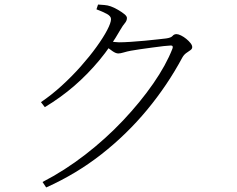

<svg xmlns="http://www.w3.org/2000/svg" viewBox="-20 -784 1040 844"><path d="M167 16Q264 -34 354.5 -104Q445 -174 521 -254.5Q597 -335 653.5 -416.5Q710 -498 738 -570Q743 -584 731 -584Q723 -584 700.5 -581.5Q678 -579 649.5 -575Q621 -571 595.5 -567.5Q570 -564 555 -561Q539 -558 524 -553.5Q509 -549 500 -549Q489 -549 474 -559.5Q459 -570 442 -583L456 -603Q471 -601 482.5 -599.5Q494 -598 503 -598Q523 -598 554 -600Q585 -602 617 -605Q649 -608 674.5 -611Q700 -614 710 -615Q732 -618 738.5 -626Q745 -634 756 -634Q764 -634 776 -628Q788 -622 799 -613Q810 -604 817.5 -594.5Q825 -585 825 -577Q825 -569 817 -563.5Q809 -558 799 -551Q789 -544 782 -532Q716 -409 626.5 -301Q537 -193 426 -106Q315 -19 183 40ZM160 -335Q206 -366 251 -407Q296 -448 335 -492Q374 -536 404 -577.5Q434 -619 451 -651.5Q468 -684 468 -700Q468 -713 449.5 -723Q431 -733 404 -743L411 -764Q424 -763 438.5 -762Q453 -761 467 -756Q481 -751 497.5 -741.5Q514 -732 526 -722.5Q538 -713 538 -705Q538 -693 529 -682.5Q520 -672 509 -653Q468 -581 417 -519.5Q366 -458 306.5 -406.5Q247 -355 177 -313Z"/></svg>

Font: Noto Serif KR ExtraLight
Style: Regular
Weight: 200
Designer: Ryoko NISHIZUKA 西塚涼子 (kana & ideographs); Frank Grießhammer (Latin, Greek & Cyrillic); Wenlong ZHANG 张文龙 (bopomofo); San
Foundry: Adobe
Version: Version 2.002-H1;hotconv 1.1.0;makeotfexe 2.6.0